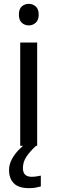

<svg xmlns="http://www.w3.org/2000/svg" viewBox="-20 -757 298 997"><path d="M130 -737Q150 -737 165.5 -723.5Q181 -710 181 -681Q181 -653 165.5 -639Q150 -625 130 -625Q108 -625 93 -639Q78 -653 78 -681Q78 -710 93 -723.5Q108 -737 130 -737ZM173 -536V0H85V-536ZM99 116Q99 161 144 161Q161 161 172.5 158.5Q184 156 192 155V211Q178 215 164 217.5Q150 220 130 220Q77 220 52 195Q27 170 27 126Q27 97 41.5 70Q56 43 77.5 21Q99 -1 119 -15L167 0Q133 32 116 58.5Q99 85 99 116Z"/></svg>

Font: Noto Sans Myanmar UI
Style: Regular
Weight: 400
Designer: Monotype Design Team
Foundry: Monotype Imaging Inc.
Version: Version 2.103; ttfautohint (v1.8.4.7-5d5b)